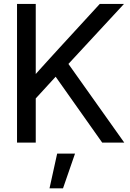

<svg xmlns="http://www.w3.org/2000/svg" viewBox="-20 -748 683 1007"><path d="M137.2 -198.7V-325.7Q162.1 -354.5 187.5 -382.3Q212.9 -410.2 238.5 -438.5Q264.2 -466.8 289.6 -494.6L503.4 -727.5H630.4L320.3 -392.6H314.9ZM69.3 0V-727.5H167.5V-482.9V-323.7V-275.9V0ZM516.1 0 257.3 -366.2 317.4 -442.9 631.8 0ZM239.7 239.7 279.8 57.6H373.5L310.5 239.7Z"/></svg>

Font: Inter Cardless Display
Style: Regular
Weight: 400
Designer: Rasmus Andersson
Foundry: rsms
Version: Version 4.001;git-9221beed3